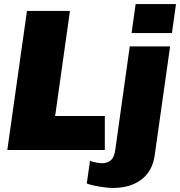

<svg xmlns="http://www.w3.org/2000/svg" viewBox="-20 -740 888 947"><path d="M325 -686 252 -168H497V0H16L113 -686ZM828 -577H629L649 -720H848ZM743 26Q732 105 677 146Q622 187 538 187Q510 187 470.5 180.5Q431 174 408 165L424 53Q435 58 453.5 61.5Q472 65 484 65Q509 65 526.5 50.5Q544 36 549 -4L620 -511H819Z"/></svg>

Font: Chivo Black Italic
Style: Regular
Weight: 900
Italic angle: -8.05°
Designer: Hector Gatti
Foundry: Omnibus-Type
Version: Version 1.007